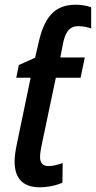

<svg xmlns="http://www.w3.org/2000/svg" viewBox="-20 -785 407 815"><path d="M149 10C182 10 221 2 245 -10L246 -93C224 -85 203 -80 186 -80C161 -80 150 -94 150 -119C150 -132 153 -149 156 -165L217 -455H322L340 -541H236L248 -603C258 -648 274 -674 313 -674C333 -674 355 -669 367 -664V-754C352 -760 327 -765 301 -765C205 -765 165 -703 142 -596L129 -540L60 -509L49 -455H110L51 -171C45 -142 42 -119 42 -99C42 -25 80 10 149 10Z"/></svg>

Font: Noto Sans Display SemiCondensed Medium
Style: Italic
Weight: 500
Width: 4
Italic angle: -12°
Designer: Monotype Design Team
Foundry: Monotype Imaging Inc.
Version: Version 1.900